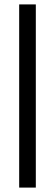

<svg xmlns="http://www.w3.org/2000/svg" viewBox="-20 -851 250 871"><path d="M67 0V-831H142.5V0Z"/></svg>

Font: Merriweather 72pt Light
Style: Regular
Weight: 300
Version: Version 2.100